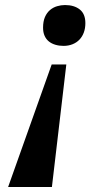

<svg xmlns="http://www.w3.org/2000/svg" viewBox="-20 -563 435 762"><path d="M186 179.2H12.2L185.1 -307.1H243.2ZM150.9 -453.1Q150.9 -478 158.4 -495.4Q166 -512.7 178.5 -523.2Q190.9 -533.7 206.5 -538.3Q222.2 -543 237.8 -543Q274.4 -543 296.6 -525.4Q318.8 -507.8 318.8 -471.2Q318.8 -450.7 312.7 -434.1Q306.6 -417.5 295.4 -405.8Q284.2 -394 268.1 -387.5Q252 -380.9 231.9 -380.9Q214.8 -380.9 200 -385.3Q185.1 -389.6 174.1 -398.4Q163.1 -407.2 157 -420.9Q150.9 -434.6 150.9 -453.1Z"/></svg>

Font: Droid Serif
Style: Bold Italic
Weight: 700
Italic angle: -12°
Designer: Monotype Design team
Foundry: Monotype Imaging Inc.
Version: Version 1.03